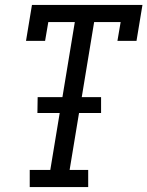

<svg xmlns="http://www.w3.org/2000/svg" viewBox="-20 -755 595 775"><path d="M100 0V-69H183L221 -299H131L132 -363H232L282 -666H175L162 -590H85L109 -735H555L531 -590H454L467 -666H360L310 -363H388V-299H299L261 -69H336V0Z"/></svg>

Font: Iosevka QP
Style: Italic
Weight: 400
Italic angle: -9°
Designer: Belleve Invis
Foundry: Belleve Invis
Version: Version 20.0.0; ttfautohint (v1.8.4)